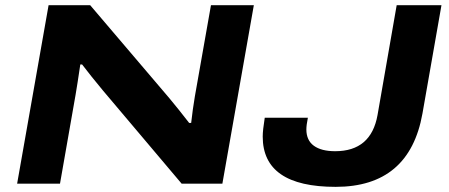

<svg xmlns="http://www.w3.org/2000/svg" viewBox="-20 -707 1727 739"><path d="M45.9 0 167 -687H327.1L631.8 -329.1Q670.4 -282.7 708 -233.9H715.8Q721.7 -287.1 730 -335.9L792 -687H957L835.9 0H679.2L376 -358.9Q328.1 -416.5 295.9 -459H289.1Q277.8 -382.3 271 -342.8L210.9 0ZM1272 12.2Q991.2 12.2 991.2 -181.2Q991.2 -205.6 999 -253.9H1165Q1159.2 -225.1 1159.2 -209Q1159.2 -167 1188 -146Q1216.8 -125 1270 -125Q1408.2 -125 1433.1 -264.2L1506.8 -687H1679.2L1606 -270Q1555.7 12.2 1272 12.2Z"/></svg>

Font: Archivo Expanded
Style: Bold Italic
Weight: 700
Width: 7
Italic angle: -10°
Designer: Hector Gatti
Foundry: Omnibus-Type
Version: Version 2.001